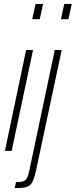

<svg xmlns="http://www.w3.org/2000/svg" viewBox="-20 -763 383 971"><path d="M143 -666 160 -743H198L181 -666ZM5 0 112 -510H147L39 0ZM288 -666 305 -743H343L326 -666ZM54 188 61 158Q85 158 98 153.5Q111 149 117 137Q123 125 128 101L257 -510H292L164 91Q158 118 152.5 136Q147 154 139.5 164.5Q132 175 121 180Q110 185 94 186.5Q78 188 54 188Z"/></svg>

Font: Saira ExtraCondensed Thin
Style: Italic
Weight: 250
Width: 2
Italic angle: -12°
Designer: Hector Gatti with collaboration of the Omnibus-Type team
Foundry: Omnibus-Type
Version: Version 1.101